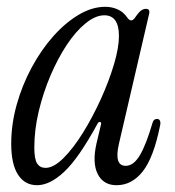

<svg xmlns="http://www.w3.org/2000/svg" viewBox="-20 -536 514 565"><path d="M89 9Q53 9 33 -22Q13 -53 13 -113Q13 -170 29 -227.5Q45 -285 73 -337Q101 -389 136.5 -429Q172 -469 211.5 -492.5Q251 -516 290 -516Q309 -516 326 -508.5Q343 -501 354 -485Q360 -476 366 -476Q372 -476 378 -485Q389 -501 396 -505.5Q403 -510 409 -510Q422 -510 419 -496L330 -113Q315 -48 350 -48Q373 -48 391.5 -79Q410 -110 429 -175Q432 -186 442 -186Q449 -186 451 -180Q453 -174 451 -166Q432 -72 400 -31.5Q368 9 323 9Q284 9 267.5 -24Q251 -57 264 -114L277 -169Q279 -176 274.5 -177Q270 -178 267 -172Q212 -71 169.5 -31Q127 9 89 9ZM114 -42Q138 -42 167 -71Q196 -100 224.5 -146Q253 -192 277 -245Q301 -298 315.5 -347Q330 -396 330 -430Q330 -491 287 -491Q261 -491 232 -467.5Q203 -444 176.5 -404Q150 -364 128.5 -313.5Q107 -263 94 -208.5Q81 -154 81 -102Q81 -67 89.5 -54.5Q98 -42 114 -42Z"/></svg>

Font: Instrument Serif
Style: Italic
Weight: 400
Italic angle: -13°
Designer: Rodrigo Fuenzalida
Foundry: fragTYPE
Version: Version 1.000; ttfautohint (v1.8.4.7-5d5b);gftools[0.9.27]